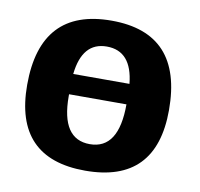

<svg xmlns="http://www.w3.org/2000/svg" viewBox="-64 -561 677 649"><g transform="rotate(10 275.0 -236.5)"><path d="M25 -231Q25 -494 269 -494Q512 -494 512 -230Q512 21 268 21Q25 21 25 -231ZM170 -217Q170 -70 268 -70Q367 -70 367 -224H170ZM172 -294H365Q354 -405 268 -405Q184 -405 172 -294Z"/></g></svg>

Font: Coval
Style: Black
Weight: 1000
Foundry: Context Ltd
Version: Version 001.000